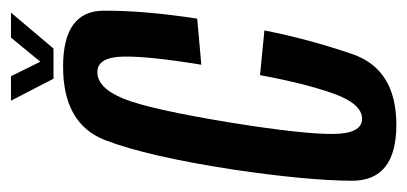

<svg xmlns="http://www.w3.org/2000/svg" viewBox="-217 -523 742 350"><g transform="rotate(-90 154.0 -348.0)"><path d="M101.5 3.5Q203 3.5 230.5 -77Q258 -157.5 273.5 -237L192 -245Q177.5 -165.5 158.8 -112.2Q140 -59 112.5 -59Q85 -59 84.8 -113Q84.5 -167 105 -295.5Q129.5 -445.5 149 -493.5Q168.5 -541.5 197.5 -541.5Q224.5 -541.5 225.8 -495.5Q227 -449.5 211 -352L295 -359.5Q310 -457 309.5 -530.5Q309 -604 207.5 -604Q103 -604 73.5 -527.2Q44 -450.5 20 -294.5Q0 -159.5 -0.5 -78Q-1 3.5 101.5 3.5ZM185.5 -621.5H240.5L306 -699H260.5L216.5 -645.5L190 -699H145.5Z"/></g></svg>

Font: Anybody ExtraCondensed
Style: Italic
Weight: 400
Width: 2
Italic angle: -10°
Version: Version 1.113;gftools[0.9.25]